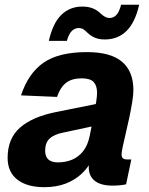

<svg xmlns="http://www.w3.org/2000/svg" viewBox="-20 -764 619 796"><path d="M381 -244 242.2 -214.4Q204 -206.8 185.6 -189.4Q167.2 -172 167.2 -139.2Q167.2 -115.4 180.2 -103.1Q193.2 -90.8 220.2 -90.8Q252.4 -90.8 279.2 -102.1Q306 -113.4 324.9 -137.5Q343.8 -161.6 351.6 -199.4Q354.6 -215.6 359.8 -240.4Q365 -265.2 370.2 -292.4Q375.4 -319.6 378.9 -342.9Q382.4 -366.2 382.4 -379.2Q382.4 -408.4 368.5 -423.8Q354.6 -439.2 318.4 -439.2Q277.6 -439.2 253.7 -420.5Q229.8 -401.8 216.4 -362.2L67.2 -368.6Q97.2 -460 160.4 -504Q223.6 -548 340.8 -548Q438.6 -548 485.8 -508.1Q533 -468.2 533 -390.8Q533 -370.6 528.1 -340.5Q523.2 -310.4 516.1 -276.7Q509 -243 501.4 -211.5Q493.8 -180 488.9 -156.4Q484 -132.8 484 -123.6Q484 -111.8 490.4 -107.3Q496.8 -102.8 508.8 -102.8H524.4L502.8 0Q494.8 2.2 478.7 3.9Q462.6 5.6 447.2 5.6Q397.8 5.6 372.9 -14.4Q348 -34.4 348 -69.4Q348 -80.4 349.9 -91.9Q351.8 -103.4 355.8 -116L365.2 -108Q348.2 -72.2 320.1 -45.2Q292 -18.2 252.9 -3.1Q213.8 12 163.6 12Q92 12 51.8 -19.4Q11.6 -50.8 11.6 -109.6Q11.6 -189.4 62.6 -234.5Q113.6 -279.6 210.8 -299.2L401.2 -337.4ZM414.8 -600.4Q391.4 -600.4 374.4 -607.3Q357.4 -614.2 342.4 -628.4Q332.2 -638.8 324.5 -643.3Q316.8 -647.8 306 -647.8Q291.6 -647.8 278.9 -636.8Q266.2 -625.8 257.2 -594.6H182.4Q199.2 -668.4 234.5 -702.6Q269.8 -736.8 321.2 -736.8Q345.2 -736.8 363.7 -729.7Q382.2 -722.6 397.2 -708Q407.6 -698.4 416.3 -693.9Q425 -689.4 434 -689.4Q449.4 -689.4 461.4 -700.8Q473.4 -712.2 482.2 -744.4H557Q540.2 -670.6 504.3 -635.5Q468.4 -600.4 414.8 -600.4Z"/></svg>

Font: Geist
Style: Italic
Weight: 400
Italic angle: -12°
Designer: Basement.studio, Andrés Briganti, Mateo Zaragoza
Foundry: Basement.studio, Vercel, Andrés Briganti, Guido Ferreyra, Mateo Zaragoza
Version: Version 1.500